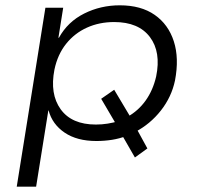

<svg xmlns="http://www.w3.org/2000/svg" viewBox="-20 -523 757 723"><path d="M43 180 151 -494H218L200 -381H202Q235 -441 297 -472Q359 -503 431 -503Q511 -503 562.5 -467Q614 -431 634.5 -367.5Q655 -304 639 -220Q626 -158 586 -107Q546 -56 489 -26L494 -39L535 36L488 70L438 -17L456 -11Q430 -1 401.5 3.5Q373 8 343 8Q270 8 223.5 -23.5Q177 -55 163 -107H162L116 180ZM341 -54Q364 -54 385.5 -57.5Q407 -61 427 -67L418 -54L361 -151L410 -185L472 -81L460 -83Q501 -106 528.5 -144.5Q556 -183 568 -235Q587 -327 544.5 -383.5Q502 -440 410 -440Q354 -440 307.5 -419Q261 -398 229 -358Q197 -318 185 -261Q167 -169 208.5 -111.5Q250 -54 341 -54Z"/></svg>

Font: Nunito Sans 7pt SemiExpanded Light
Style: Italic
Weight: 300
Width: 6
Italic angle: -9°
Designer: Vernon Adams
Foundry: Vernon Adams
Version: Version 3.101;gftools[0.9.27]